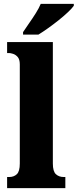

<svg xmlns="http://www.w3.org/2000/svg" viewBox="-20 -979 404 999"><path d="M17 0V-58H28Q52 -58 67.5 -72.5Q83 -87 83 -128V-644Q83 -670 72 -682.5Q61 -695 47.5 -699Q34 -703 28 -703H17V-760H255V-128Q255 -87 271 -72.5Q287 -58 311 -58H320V0ZM100 -812Q113 -832 131 -857.5Q149 -883 166 -910Q183 -937 192 -959H364V-949Q355 -936 334.5 -916.5Q314 -897 286.5 -875Q259 -853 231 -833Q203 -813 180 -799H100Z"/></svg>

Font: Noto Serif Tamil Condensed Black
Style: Italic
Weight: 900
Width: 3
Italic angle: -12°
Designer: Indian Type Foundry, Tom Grace, and the Monotype Design Team
Foundry: Monotype Imaging Inc.
Version: Version 2.003; ttfautohint (v1.8.4.7-5d5b)